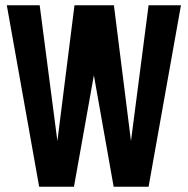

<svg xmlns="http://www.w3.org/2000/svg" viewBox="-20 -710 714 730"><path d="M668 -689.9 544.9 0H412.1L336.9 -423.8L261.2 0H128.9L5.9 -689.9H130.9L198.2 -173.8L263.2 -689.9H413.1L478 -173.8L544.9 -689.9Z"/></svg>

Font: D-DIN Condensed
Style: DINCondensed-Bold
Weight: 700
Width: 3
Designer: Charles Nix
Foundry: Datto Inc.
Version: Version 1.10